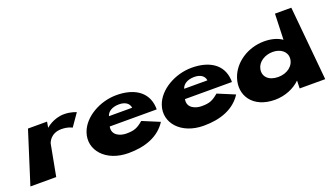

<svg xmlns="http://www.w3.org/2000/svg" viewBox="-72 -1011 2516 1446"><g transform="rotate(-20 1186.5 -288.0)"><path d="M-14 0H193L240 -250C242 -260 266 -326 352 -326C407 -326 437 -307 437 -307L506 -406C506 -406 466 -425 410 -425C323 -425 264 -370 264 -370H263L271 -416H118Z M1078 -220C1079 -224 1078 -233 1078 -239C1069 -368 963 -425 829 -425C696 -425 560 -348 523 -239C478 -109 585 17 768 17C903 17 1014 -24 1076 -121L939 -178C891 -137 864 -127 802 -127C754 -127 688 -152 702 -220ZM723 -295C732 -328 768 -353 824 -353C871 -353 904 -333 909 -295Z M1681 -220C1682 -224 1681 -233 1681 -239C1672 -368 1566 -425 1432 -425C1299 -425 1163 -348 1126 -239C1081 -109 1188 17 1371 17C1506 17 1617 -24 1679 -121L1542 -178C1494 -137 1467 -127 1405 -127C1357 -127 1291 -152 1305 -220ZM1326 -295C1335 -328 1371 -353 1427 -353C1474 -353 1507 -333 1512 -295Z M1729 -239C1684 -108 1765 17 1942 17C2025 17 2099 -17 2144 -61H2146L2144 0H2349L2293 -593H2162L2155 -386C2120 -411 2071 -425 2012 -425C1883 -425 1766 -348 1729 -239ZM1916 -239C1927 -293 1984 -328 2046 -328C2108 -328 2156 -293 2154 -239C2152 -181 2097 -136 2023 -136C1946 -136 1904 -181 1916 -239Z"/></g></svg>

Font: Hussar Milosc
Style: Bold
Weight: 700
Foundry: Cannot Into Space Fonts
Version: Version 1.02